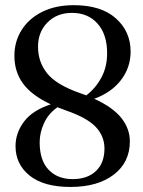

<svg xmlns="http://www.w3.org/2000/svg" viewBox="-20 -730 565 760"><path d="M258.5 10Q153 10 97.2 -35Q41.5 -80 41.5 -151.5Q41.5 -204 75.2 -248.8Q109 -293.5 181 -317Q104.5 -353 70.8 -399.8Q37 -446.5 37 -509Q37 -566 65.8 -611.5Q94.5 -657 147.2 -683.2Q200 -709.5 272.5 -709.5Q380 -709.5 438.5 -657.5Q497 -605.5 497 -526Q497 -463 459.2 -413.5Q421.5 -364 353 -339Q427.5 -305 460.8 -262.5Q494 -220 494 -170.5Q494 -87.5 430.5 -38.8Q367 10 258.5 10ZM296.5 -361.5Q309.5 -357 321.5 -352.5Q358 -380 381 -422.5Q404 -465 404 -519Q404 -594 366.2 -636.5Q328.5 -679 265 -679Q205.5 -679 168 -641.2Q130.5 -603.5 130.5 -545Q130.5 -485 166.5 -439.8Q202.5 -394.5 296.5 -361.5ZM137 -167Q137 -95 172.5 -58Q208 -21 267.5 -21Q326 -21 359.8 -53Q393.5 -85 393.5 -142Q393.5 -190.5 359.5 -227Q325.5 -263.5 242 -292.5Q224 -299 207.5 -305.5Q172 -281 154.5 -243Q137 -205 137 -167Z"/></svg>

Font: Fraunces 144pt Soft
Style: Regular
Weight: 400
Version: Version 1.000;[0bf87f6ff]